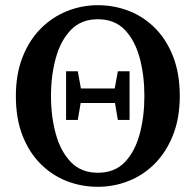

<svg xmlns="http://www.w3.org/2000/svg" viewBox="-20 -701 752 738"><path d="M234 -240V-427H279L291 -361H421L433 -427H478V-240H433L422 -305H290L279 -240ZM356 -37Q421 -37 460 -78Q499 -119 517 -186Q535 -253 535 -332Q535 -411 517 -478Q499 -545 460 -586Q421 -627 356 -627Q292 -627 252.5 -586Q213 -545 194.5 -478Q176 -411 176 -332Q176 -253 194.5 -186Q213 -119 252.5 -78Q292 -37 356 -37ZM356 17Q293 17 236.5 -5Q180 -27 136 -71Q92 -115 66.5 -180Q41 -245 41 -332Q41 -416 66.5 -481Q92 -546 136 -590.5Q180 -635 237 -658Q294 -681 356 -681Q419 -681 475.5 -659Q532 -637 576 -593Q620 -549 645.5 -483.5Q671 -418 671 -332Q671 -248 645.5 -183Q620 -118 576.5 -73.5Q533 -29 476 -6Q419 17 356 17Z"/></svg>

Font: Source Serif 4 Semibold
Style: Regular
Weight: 600
Designer: Frank Grießhammer
Foundry: Adobe
Version: Version 4.005;hotconv 1.1.0;makeotfexe 2.6.0